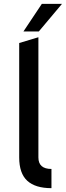

<svg xmlns="http://www.w3.org/2000/svg" viewBox="-20 -964 343 1000"><path d="M182 -800H102L198 -944H303ZM180 -144Q180 -84 248 -84V16Q164 16 122 -22.5Q80 -61 80 -144V-740L180 -770Z"/></svg>

Font: Simpel Medium
Style: Regular
Weight: 500
Designer: Janko Jovanovic
Version: Version 1.048;PS 001.048;hotconv 1.0.88;makeotf.lib2.5.64775